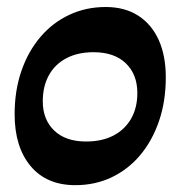

<svg xmlns="http://www.w3.org/2000/svg" viewBox="-20 -530 523 562"><path d="M200.5 12Q116.1 12 69.5 -44Q22.8 -99.9 22.8 -195.7Q22.8 -264.9 42.7 -322.5Q62.6 -380.1 98.5 -422Q134.3 -464 183.1 -486.7Q231.9 -509.5 289.1 -509.5Q345 -509.5 384.3 -484.4Q423.6 -459.2 444.5 -413.2Q465.3 -367.1 465.3 -303.3Q465.3 -234.3 445.7 -176.4Q426 -118.5 390.7 -76.3Q355.3 -34.1 306.8 -11Q258.3 12 200.5 12ZM231.9 -115.8Q278.6 -115.8 312.2 -133.3Q345.7 -150.9 363.9 -182.8Q382 -214.6 382 -257.7Q382 -312.3 348.3 -344.7Q314.5 -377.2 253.7 -377.2Q207.9 -377.2 174.4 -359.6Q140.8 -342 123 -309.6Q105.2 -277.2 105.2 -233.6Q105.2 -180.1 138.6 -147.9Q172.1 -115.8 231.9 -115.8Z"/></svg>

Font: Alegreya
Style: Italic
Weight: 400
Italic angle: -7°
Designer: Juan Pablo del Peral
Foundry: Huerta Tipografica
Version: Version 2.009